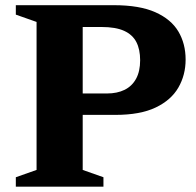

<svg xmlns="http://www.w3.org/2000/svg" viewBox="-20 -702 738 722"><path d="M507 -475.5Q507 -516 492.8 -543.8Q478.5 -571.5 446.8 -586Q415 -600.5 361.5 -600.5H201L185 -682.5H408Q505 -682.5 564.2 -656Q623.5 -629.5 650.8 -583.5Q678 -537.5 678 -478Q678 -420 650.8 -372.8Q623.5 -325.5 565.5 -297.8Q507.5 -270 414 -270H181.5L201 -350.5H382.5Q420.5 -350.5 448.5 -364.2Q476.5 -378 491.8 -406Q507 -434 507 -475.5ZM291 -682.5V-63L369 -35.5V0H39.5V-35.5L117.5 -63V-619.5L39.5 -647V-682.5Z"/></svg>

Font: Newsreader
Style: Bold
Weight: 700
Designer: Hugues Gentile
Foundry: Production Type
Version: Version 1.003